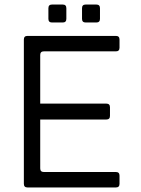

<svg xmlns="http://www.w3.org/2000/svg" viewBox="-20 -825 621 845"><path d="M101 0Q85 0 85 -16V-651Q85 -667 101 -667H490Q506 -667 506 -651V-615Q506 -599 490 -599H173Q157 -599 157 -583V-369H448Q464 -369 464 -353V-315Q464 -299 448 -299H157V-84Q157 -68 173 -68H490Q506 -68 506 -52V-16Q506 0 490 0ZM357 -726Q341 -726 341 -742V-789Q341 -805 357 -805H404Q420 -805 420 -789V-742Q420 -726 404 -726ZM209 -726Q193 -726 193 -742V-789Q193 -805 209 -805H256Q272 -805 272 -789V-742Q272 -726 256 -726Z"/></svg>

Font: Pitagon Sans
Style: Regular
Weight: 400
Designer: Travis Tran
Foundry: Pitagon
Version: Version 1.001; ttfautohint (v1.8.4.7-5d5b);gftools[0.9.26]